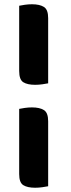

<svg xmlns="http://www.w3.org/2000/svg" viewBox="-20 -703 333 901"><path d="M206 -312Q196 -310 179 -307.5Q162 -305 145 -305Q109 -305 89.5 -317Q70 -329 70 -370V-676Q79 -678 96 -680.5Q113 -683 130 -683Q166 -683 186 -670.5Q206 -658 206 -618ZM206 171Q196 173 179 175.5Q162 178 145 178Q109 178 89.5 166Q70 154 70 114V-192Q79 -194 96 -196.5Q113 -199 130 -199Q166 -199 186 -186.5Q206 -174 206 -134Z"/></svg>

Font: Baloo Chettan 2
Style: Bold
Weight: 700
Designer: Maithili Shingre, Unnati Kotecha and Ek Type
Foundry: Ek Type
Version: Version 1.640;hotconv 1.0.111;makeotfexe 2.5.65597; ttfautoh